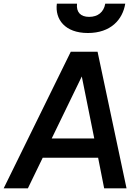

<svg xmlns="http://www.w3.org/2000/svg" viewBox="-47 -1027 759 1047"><path d="M-27 0H105L186 -167H488L521 0H643L485 -745H339ZM235 -272 399 -610 467 -272ZM263 -1007C252 -922 307 -847 432 -847C557 -847 622 -920 636 -1007H527C519 -961 487 -935 439 -935C392 -935 368 -961 373 -1007Z"/></svg>

Font: Mluvka SemiBold
Style: Italic
Weight: 600
Italic angle: -8°
Designer: Modified by Jiří Krblich, Original typeface by Gumpita Rahayu
Foundry: Gumpita Rahayu & Jiří Krblich
Version: Version 2.000;Glyphs 3.1.1 (3134)